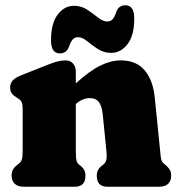

<svg xmlns="http://www.w3.org/2000/svg" viewBox="-20 -708 675 728"><path d="M267.5 -435.5V-392Q320 -439.5 360.2 -459.2Q400.5 -479 437.5 -479Q498 -479 529.5 -440.2Q561 -401.5 567 -336L587 -138Q589 -113 591.2 -103.8Q593.5 -94.5 599.5 -89.5L605.5 -84.5Q616.5 -75.5 622.8 -66Q629 -56.5 629 -42Q629 -22 617.2 -11Q605.5 0 584.5 0H386.5Q347 0 347 -42Q347 -65 365 -78.5L372 -84.5Q379 -89.5 382.5 -99.5Q386 -109.5 383.5 -135.5L369.5 -274.5Q366.5 -305 355.2 -320.5Q344 -336 320.5 -336Q307.5 -336 294.2 -330.8Q281 -325.5 267.5 -313.5V-138Q267.5 -110.5 270 -100Q272.5 -89.5 279 -84.5L286.5 -78.5Q304 -64.5 304 -42Q304 0 264 0H68.5Q48 0 36 -11Q24 -22 24 -42Q24 -56.5 30 -66.2Q36 -76 47.5 -84.5L53.5 -89.5Q60 -94.5 63 -103.8Q66 -113 66 -138V-292.5Q66 -313.5 61.5 -321.8Q57 -330 48 -335L42 -339Q30.5 -346 24.5 -354.2Q18.5 -362.5 18.5 -376Q18.5 -391 27.5 -402Q36.5 -413 58 -421.5L156 -460.5Q181.5 -470.5 197 -474.8Q212.5 -479 228.5 -479Q247 -479 257.2 -466.8Q267.5 -454.5 267.5 -435.5ZM401.5 -507.5Q373.5 -507.5 351 -522.2Q328.5 -537 310.2 -552Q292 -567 275.5 -567Q263 -567 255.2 -557.8Q247.5 -548.5 241 -529.5Q231.5 -505.5 206.5 -505.5Q173.5 -505.5 173.5 -556Q173.5 -619.5 198.8 -652.8Q224 -686 260.5 -686Q289 -686 311.2 -671Q333.5 -656 352 -641.2Q370.5 -626.5 387 -626.5Q400 -626.5 407.8 -636Q415.5 -645.5 421.5 -664.5Q431 -688 455.5 -688Q489 -688 489 -638Q489 -573.5 463.5 -540.5Q438 -507.5 401.5 -507.5Z"/></svg>

Font: Fraunces 72pt S100 Black
Style: Regular
Weight: 900
Version: Version 1.000; ttfautohint (v1.8.3)